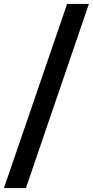

<svg xmlns="http://www.w3.org/2000/svg" viewBox="-45 -835 469 970"><path d="M294 -815H404L86 115H-25Z"/></svg>

Font: Montserrat arm Medium
Style: Regular
Weight: 500
Designer: Julieta Ulanovsky
Foundry: Julieta Ulanovsky
Version: Version 6.000;PS 006.000;hotconv 1.0.88;makeotf.lib2.5.64775